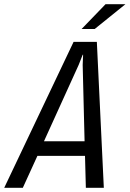

<svg xmlns="http://www.w3.org/2000/svg" viewBox="-68 -888 613 908"><path d="M334 -151H109L40 0H-48L280 -690H390L423 0H338ZM332 -220 323 -581 325 -629H323L304 -581L140 -220ZM431 -868H525L380 -751H318Z"/></svg>

Font: Decalotype
Style: Italic
Weight: 400
Italic angle: -12°
Designer: Alfredo Marco Pradil
Foundry: Alfredo Marco Pradil
Version: Version 1.0